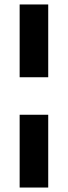

<svg xmlns="http://www.w3.org/2000/svg" viewBox="-20 -740 304 860"><path d="M68 -394V-720H196V-394ZM68 100V-226H196V100Z"/></svg>

Font: DeepMind Sans
Style: Bold
Weight: 700
Designer: Jonny Pinhorn / Modifications: Colophon Foundry
Foundry: Colophon Foundry
Version: Version 1.002; ttfautohint (v1.8.2)